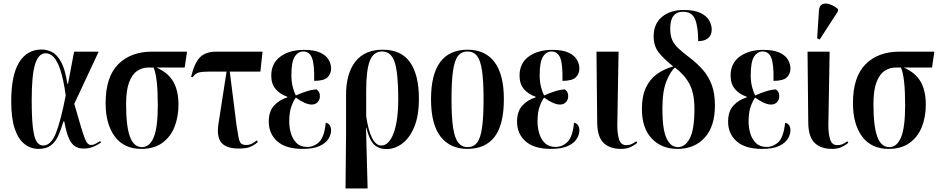

<svg xmlns="http://www.w3.org/2000/svg" viewBox="-20 -826 5277 1078"><path d="M197 10Q153 10 118 -17Q83 -44 63 -102.5Q43 -161 43 -257Q43 -404 87.5 -476Q132 -548 214 -548Q243 -548 271.5 -534Q300 -520 323 -478.5Q346 -437 358 -356H362L396 -536H534L397 -243Q418 -170 431.5 -124.5Q445 -79 454 -54.5Q463 -30 471.5 -21Q480 -12 491 -12Q504 -12 518 -19.5Q532 -27 542 -34L547 -26Q530 -13 505 -2.5Q480 8 449 8Q422 8 402 -4Q382 -16 367 -49Q352 -82 341 -144H336Q323 -99 307.5 -64.5Q292 -30 266 -10Q240 10 197 10ZM222 -9Q267 -9 294.5 -80Q322 -151 349 -290Q336 -383 318.5 -434.5Q301 -486 280.5 -506.5Q260 -527 236 -527Q197 -527 177.5 -467Q158 -407 158 -265Q158 -167 164.5 -111Q171 -55 185 -32Q199 -9 222 -9Z M774 10Q676 10 624.5 -59.5Q573 -129 573 -247Q573 -394 643.5 -465Q714 -536 834 -536H1030L1017 -447H858Q924 -418 953 -367.5Q982 -317 982 -238Q982 -170 960 -114Q938 -58 891.5 -24Q845 10 774 10ZM777 0Q820 0 843 -55Q866 -110 866 -235Q866 -396 842 -447H814Q779 -447 750.5 -428Q722 -409 705 -364Q688 -319 688 -242Q688 -117 709.5 -58.5Q731 0 777 0Z M1321 8Q1251 8 1223.5 -24.5Q1196 -57 1206 -127L1252 -424H1157Q1113 -424 1094.5 -418.5Q1076 -413 1061 -392L1053 -395Q1072 -474 1103.5 -505Q1135 -536 1195 -536H1454L1442 -424H1270L1308 -123Q1315 -78 1319.5 -54Q1324 -30 1333 -21Q1342 -12 1362 -12Q1380 -12 1395.5 -20Q1411 -28 1421 -38L1428 -29Q1404 -8 1381.5 0Q1359 8 1321 8Z M1679 10Q1585 10 1537 -32.5Q1489 -75 1489 -143Q1489 -201 1519 -233.5Q1549 -266 1593 -279V-283Q1552 -297 1527.5 -326Q1503 -355 1503 -401Q1503 -471 1554.5 -508.5Q1606 -546 1687 -546Q1746 -546 1779 -530Q1812 -514 1825.5 -490Q1839 -466 1839 -442Q1839 -411 1818.5 -391.5Q1798 -372 1744 -372Q1746 -465 1731.5 -501Q1717 -537 1683 -537Q1653 -537 1634.5 -507.5Q1616 -478 1616 -404Q1616 -365 1624.5 -334.5Q1633 -304 1641 -290Q1672 -304 1702 -313.5Q1732 -323 1757 -324Q1764 -320 1770 -311Q1776 -302 1776 -285Q1776 -266 1763.5 -252.5Q1751 -239 1730 -239Q1695 -239 1641 -278Q1628 -261 1616 -228.5Q1604 -196 1604 -142Q1604 -110 1613.5 -77.5Q1623 -45 1645 -23Q1667 -1 1705 -1Q1743 -1 1772 -29Q1801 -57 1809 -137Q1826 -133 1832.5 -121Q1839 -109 1839 -94Q1839 -71 1824.5 -47Q1810 -23 1775 -6.5Q1740 10 1679 10Z M1920 232 1923 -78V-289Q1922 -411 1974.5 -479Q2027 -547 2129 -547Q2233 -547 2282.5 -476Q2332 -405 2332 -272Q2332 -176 2306 -113.5Q2280 -51 2238.5 -20Q2197 11 2150 11Q2108 11 2081 -13.5Q2054 -38 2037 -109H2035L2044 232ZM2121 -9Q2164 -9 2190 -78.5Q2216 -148 2216 -272Q2216 -413 2196.5 -475Q2177 -537 2125 -537Q2077 -537 2056.5 -484.5Q2036 -432 2036 -318V-174Q2047 -96 2068.5 -52.5Q2090 -9 2121 -9Z M2604 10Q2508 10 2454 -58.5Q2400 -127 2400 -269Q2400 -547 2606 -547Q2704 -547 2756.5 -477.5Q2809 -408 2809 -269Q2809 -126 2757 -58Q2705 10 2604 10ZM2605 0Q2639 0 2658.5 -25Q2678 -50 2686.5 -109Q2695 -168 2695 -269Q2695 -370 2686.5 -428.5Q2678 -487 2658.5 -512Q2639 -537 2604 -537Q2571 -537 2551.5 -512Q2532 -487 2523.5 -428.5Q2515 -370 2515 -269Q2515 -168 2524 -109Q2533 -50 2553 -25Q2573 0 2605 0Z M3073 10Q2979 10 2931 -32.5Q2883 -75 2883 -143Q2883 -201 2913 -233.5Q2943 -266 2987 -279V-283Q2946 -297 2921.5 -326Q2897 -355 2897 -401Q2897 -471 2948.5 -508.5Q3000 -546 3081 -546Q3140 -546 3173 -530Q3206 -514 3219.5 -490Q3233 -466 3233 -442Q3233 -411 3212.5 -391.5Q3192 -372 3138 -372Q3140 -465 3125.5 -501Q3111 -537 3077 -537Q3047 -537 3028.5 -507.5Q3010 -478 3010 -404Q3010 -365 3018.5 -334.5Q3027 -304 3035 -290Q3066 -304 3096 -313.5Q3126 -323 3151 -324Q3158 -320 3164 -311Q3170 -302 3170 -285Q3170 -266 3157.5 -252.5Q3145 -239 3124 -239Q3089 -239 3035 -278Q3022 -261 3010 -228.5Q2998 -196 2998 -142Q2998 -110 3007.5 -77.5Q3017 -45 3039 -23Q3061 -1 3099 -1Q3137 -1 3166 -29Q3195 -57 3203 -137Q3220 -133 3226.5 -121Q3233 -109 3233 -94Q3233 -71 3218.5 -47Q3204 -23 3169 -6.5Q3134 10 3073 10Z M3467 10Q3404 10 3369 -23.5Q3334 -57 3333 -137L3329 -536H3453L3446 -130Q3445 -81 3455 -46Q3465 -11 3496 -11Q3513 -11 3526 -17Q3539 -23 3553 -33L3558 -24Q3541 -10 3519.5 0Q3498 10 3467 10Z M3784 10Q3694 10 3639 -48.5Q3584 -107 3584 -214Q3584 -286 3606.5 -334Q3629 -382 3669 -410.5Q3709 -439 3760 -453Q3713 -490 3681.5 -527.5Q3650 -565 3650 -622Q3650 -693 3697 -731.5Q3744 -770 3819 -770Q3878 -770 3912.5 -753.5Q3947 -737 3961.5 -711.5Q3976 -686 3976 -660Q3976 -628 3955.5 -611.5Q3935 -595 3900 -595Q3900 -676 3882.5 -718Q3865 -760 3815 -760Q3743 -760 3743 -666Q3743 -627 3754 -602Q3765 -577 3789 -554.5Q3813 -532 3850 -504Q3895 -470 3927 -433Q3959 -396 3976.5 -348.5Q3994 -301 3994 -234Q3994 -116 3936.5 -53Q3879 10 3784 10ZM3786 0Q3827 0 3853 -49.5Q3879 -99 3879 -215Q3879 -303 3850.5 -355.5Q3822 -408 3769 -447Q3745 -426 3722 -370.5Q3699 -315 3699 -214Q3699 -100 3722 -50Q3745 0 3786 0Z M4258 10Q4164 10 4116 -32.5Q4068 -75 4068 -143Q4068 -201 4098 -233.5Q4128 -266 4172 -279V-283Q4131 -297 4106.5 -326Q4082 -355 4082 -401Q4082 -471 4133.5 -508.5Q4185 -546 4266 -546Q4325 -546 4358 -530Q4391 -514 4404.5 -490Q4418 -466 4418 -442Q4418 -411 4397.5 -391.5Q4377 -372 4323 -372Q4325 -465 4310.5 -501Q4296 -537 4262 -537Q4232 -537 4213.5 -507.5Q4195 -478 4195 -404Q4195 -365 4203.5 -334.5Q4212 -304 4220 -290Q4251 -304 4281 -313.5Q4311 -323 4336 -324Q4343 -320 4349 -311Q4355 -302 4355 -285Q4355 -266 4342.5 -252.5Q4330 -239 4309 -239Q4274 -239 4220 -278Q4207 -261 4195 -228.5Q4183 -196 4183 -142Q4183 -110 4192.5 -77.5Q4202 -45 4224 -23Q4246 -1 4284 -1Q4322 -1 4351 -29Q4380 -57 4388 -137Q4405 -133 4411.5 -121Q4418 -109 4418 -94Q4418 -71 4403.5 -47Q4389 -23 4354 -6.5Q4319 10 4258 10Z M4652 10Q4589 10 4554 -23.5Q4519 -57 4518 -137L4514 -536H4638L4631 -130Q4630 -81 4640 -46Q4650 -11 4681 -11Q4698 -11 4711 -17Q4724 -23 4738 -33L4743 -24Q4726 -10 4704.5 0Q4683 10 4652 10ZM4582 -604 4568 -611 4578 -766Q4580 -794 4596.5 -802Q4613 -810 4637 -802.5Q4661 -795 4685 -775V-763Z M4970 10Q4872 10 4820.5 -59.5Q4769 -129 4769 -247Q4769 -394 4839.5 -465Q4910 -536 5030 -536H5226L5213 -447H5054Q5120 -418 5149 -367.5Q5178 -317 5178 -238Q5178 -170 5156 -114Q5134 -58 5087.5 -24Q5041 10 4970 10ZM4973 0Q5016 0 5039 -55Q5062 -110 5062 -235Q5062 -396 5038 -447H5010Q4975 -447 4946.5 -428Q4918 -409 4901 -364Q4884 -319 4884 -242Q4884 -117 4905.5 -58.5Q4927 0 4973 0Z"/></svg>

Font: Noto Serif Display ExtraCondensed SemiBold
Style: Regular
Weight: 600
Width: 2
Designer: Monotype Design Team
Foundry: Monotype Imaging Inc.
Version: Version 2.009